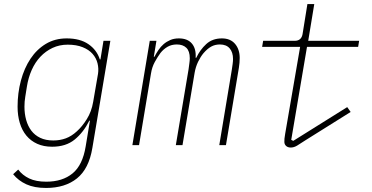

<svg xmlns="http://www.w3.org/2000/svg" viewBox="-20 -718 1840 950"><path d="M208 212Q150 212 110.5 194Q71 176 45 144L70 121Q91 149 124.5 165Q158 181 209 181Q289 181 339 140Q389 99 404 6L425 -121H422Q393 -63 349.5 -27.5Q306 8 238 8Q196 8 164 -6.5Q132 -21 110.5 -47Q89 -73 78 -109.5Q67 -146 67 -190Q67 -258 83.5 -319.5Q100 -381 131 -427.5Q162 -474 207 -501Q252 -528 310 -528Q376 -528 417.5 -499.5Q459 -471 474 -424H477L492 -516H526L437 14Q420 117 361 164.5Q302 212 208 212ZM244 -23Q277 -23 305.5 -33.5Q334 -44 360 -68Q386 -91 409.5 -128.5Q433 -166 441 -214L465 -353Q469 -379 462.5 -405Q456 -431 438 -451.5Q420 -472 389 -484.5Q358 -497 315 -497Q274 -497 240 -481Q206 -465 180 -437.5Q154 -410 137 -372Q120 -334 113 -289L105 -239Q101 -216 101 -190Q101 -155 109.5 -124.5Q118 -94 135 -71.5Q152 -49 179 -36Q206 -23 244 -23Z M635 0 721 -516H754L741 -437H744Q753 -454 764 -470.5Q775 -487 789.5 -499.5Q804 -512 822.5 -520Q841 -528 865 -528Q908 -528 929.5 -502.5Q951 -477 948 -432H951Q970 -472 1000.5 -500Q1031 -528 1078 -528Q1120 -528 1143 -501Q1166 -474 1166 -431Q1166 -420 1165 -407.5Q1164 -395 1162 -383L1098 0H1065L1127 -373Q1129 -387 1131 -401Q1133 -415 1133 -426Q1133 -459 1116.5 -478.5Q1100 -498 1068 -498Q1044 -498 1025 -487.5Q1006 -477 987 -455Q972 -437 960 -412Q948 -387 943 -358L883 0H850L913 -375Q915 -391 917 -405Q919 -419 919 -430Q919 -465 902 -481.5Q885 -498 855 -498Q829 -498 809 -486.5Q789 -475 774 -456Q760 -437 746 -411.5Q732 -386 727 -354L668 0Z M1419 12Q1404 12 1395.5 4Q1387 -4 1387 -16Q1387 -24 1387.5 -32Q1388 -40 1391 -56L1465 -486H1277L1282 -516H1438Q1471 -516 1477 -549L1501 -698H1535L1505 -516H1757L1752 -486H1499L1421 -26L1431 -21L1698 -188L1715 -164L1493 -25Q1466 -7 1450 2.5Q1434 12 1419 12Z"/></svg>

Font: IBM Plex Mono ExtraLight
Style: Italic
Weight: 200
Italic angle: -9°
Monospace: yes
Designer: Mike Abbink, Paul van der Laan, Pieter van Rosmalen
Foundry: Bold Monday
Version: Version 2.3